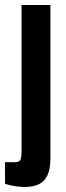

<svg xmlns="http://www.w3.org/2000/svg" viewBox="-42 -547 262 766"><path d="M56 199Q47 199 31.5 197.5Q16 196 1 192.5Q-14 189 -22 186V100H18Q36 100 40 89.5Q44 79 44 51V-527H159V85Q159 129 146.5 154Q134 179 111 189Q88 199 56 199Z"/></svg>

Font: Archivo ExtraCondensed
Style: Bold
Weight: 700
Width: 2
Designer: Hector Gatti
Foundry: Omnibus-Type
Version: Version 2.001